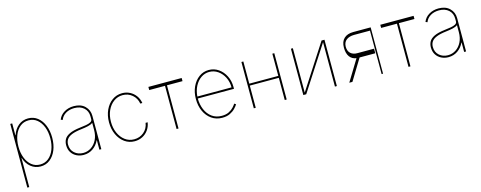

<svg xmlns="http://www.w3.org/2000/svg" viewBox="-30 -1266 5476 2184"><g transform="rotate(-15 2707.5 -174.5)"><path d="M93.8 204.5V-545.5H116.5V-406.2H119.3Q141.3 -474.1 189.8 -514Q238.3 -554 304 -554Q368.6 -554 415.7 -516.9Q462.7 -479.8 488.5 -415.8Q514.2 -351.9 514.2 -271.3Q514.2 -191.1 488.3 -127.1Q462.4 -63.2 415.1 -25.9Q367.9 11.4 304 11.4Q239 11.4 189.8 -28.4Q140.6 -68.2 119.3 -136.4H116.5V204.5ZM116.5 -271.3Q116.5 -197.4 139.4 -138.7Q162.3 -79.9 204.4 -45.6Q246.4 -11.4 304 -11.4Q361.5 -11.4 403.6 -45.6Q445.7 -79.9 468.6 -138.7Q491.5 -197.4 491.5 -271.3Q491.5 -345.2 468.8 -403.9Q446 -462.7 403.9 -497Q361.9 -531.2 304 -531.2Q246.1 -531.2 204 -497Q161.9 -462.7 139.2 -403.9Q116.5 -345.2 116.5 -271.3Z M811.1 11.4Q766.3 11.4 728.5 -7.1Q690.7 -25.6 667.8 -61.1Q644.9 -96.6 644.9 -147.7Q644.9 -184.7 661.4 -215.4Q677.9 -246.1 722.5 -267.9Q767 -289.8 850.9 -299.7Q888.5 -304 921.9 -309.7Q955.3 -315.3 976.2 -326.7Q997.2 -338.1 997.2 -359.4V-392Q997.2 -454.9 954.9 -493.1Q912.6 -531.2 842.3 -531.2Q784.8 -531.2 741.8 -505.9Q698.9 -480.5 681.8 -434.7L660.5 -443.2Q679.7 -494.3 729 -524.1Q778.4 -554 842.3 -554Q925.4 -554 972.7 -507.6Q1019.9 -461.3 1019.9 -392V0H997.2V-110.8H994.3Q968.8 -55.4 920.8 -22Q872.9 11.4 811.1 11.4ZM811.1 -11.4Q862.9 -11.4 905.2 -39.2Q947.4 -67.1 972.3 -117Q997.2 -166.9 997.2 -233V-315.3Q976.9 -300.4 941.6 -292.1Q906.2 -283.7 859.4 -278.4Q786.2 -269.9 744.3 -252.5Q702.4 -235.1 685 -208.8Q667.6 -182.5 667.6 -147.7Q667.6 -85.9 709 -48.7Q750.4 -11.4 811.1 -11.4Z M1411.9 11.4Q1345.9 11.4 1294.2 -25.7Q1242.5 -62.9 1212.9 -126.8Q1183.2 -190.7 1183.2 -271.3Q1183.2 -351.2 1212.7 -415.3Q1242.2 -479.4 1293.9 -516.7Q1345.5 -554 1411.9 -554Q1460.9 -554 1502 -532.8Q1543 -511.7 1570.7 -473.9Q1598.4 -436.1 1606.5 -386.4H1582.4Q1571.4 -450.6 1524 -490.9Q1476.6 -531.2 1411.9 -531.2Q1353.3 -531.2 1306.6 -497.3Q1259.9 -463.4 1233 -404.7Q1206 -345.9 1206 -271.3Q1206 -198.9 1232.1 -139.9Q1258.2 -81 1304.7 -46.2Q1351.2 -11.4 1411.9 -11.4Q1477.3 -11.4 1525.6 -51.8Q1573.9 -92.3 1583.8 -159.1H1608Q1600.1 -107.6 1572.4 -69.2Q1544.7 -30.9 1503.2 -9.8Q1461.6 11.4 1411.9 11.4Z M1720.2 -508.5V-545.5H2112.2V-508.5H1929V0H1906.2V-508.5Z M2443.5 11.4Q2372.2 11.4 2318.7 -25.9Q2265.3 -63.2 2235.8 -127.1Q2206.3 -191.1 2206.3 -271.3Q2206.3 -351.6 2236 -415.5Q2265.6 -479.4 2316.8 -516.7Q2367.9 -554 2432.2 -554Q2495.7 -554 2546.2 -518.6Q2596.6 -483.3 2625.9 -424.7Q2655.2 -366.1 2655.2 -295.5V-272.7H2229Q2229.4 -201.3 2254.4 -142Q2279.5 -82.7 2327.2 -47.1Q2375 -11.4 2443.5 -11.4Q2494 -11.4 2528.2 -29.1Q2562.5 -46.9 2583.3 -70Q2604 -93 2614 -109.4L2632.5 -96.6Q2620.4 -76 2596.2 -50.8Q2572.1 -25.6 2534.4 -7.1Q2496.8 11.4 2443.5 11.4ZM2229.8 -295.5H2632.5Q2632.5 -361.2 2605.5 -414.6Q2578.5 -468 2533 -499.6Q2487.6 -531.2 2432.2 -531.2Q2378.6 -531.2 2334.3 -500.5Q2290.1 -469.8 2262.4 -416.5Q2234.7 -363.3 2229.8 -295.5Z M2838.4 -545.5V-284.1H3180V-545.5H3202.8V0H3180V-261.4H2838.4V0H2815.7V-545.5Z M3421.5 -22.7 3759.6 -545.5H3793.7V0H3771V-522.7L3432.9 0H3398.8V-545.5H3421.5Z M4320.7 0V-511.4H4133.2Q4076.3 -511 4041.9 -484.6Q4007.5 -458.1 4006.7 -404.8Q4007.5 -353.3 4036.9 -327.1Q4066.4 -300.8 4114.7 -301.1H4312.1V-247.2H4127.5L3976.9 0H3940L4091.6 -248.6Q4040.1 -255.3 4012.1 -294.2Q3984 -333.1 3984 -400.6Q3984 -471.6 4023.3 -508.5Q4062.5 -545.5 4133.2 -545.5H4337.7V0Z M4451.3 -508.5V-545.5H4843.4V-508.5H4660.2V0H4637.4V-508.5Z M5106.5 11.4Q5061.8 11.4 5024 -7.1Q4986.2 -25.6 4963.2 -61.1Q4940.3 -96.6 4940.3 -147.7Q4940.3 -184.7 4956.9 -215.4Q4973.4 -246.1 5017.9 -267.9Q5062.5 -289.8 5146.3 -299.7Q5183.9 -304 5217.3 -309.7Q5250.7 -315.3 5271.7 -326.7Q5292.6 -338.1 5292.6 -359.4V-392Q5292.6 -454.9 5250.4 -493.1Q5208.1 -531.2 5137.8 -531.2Q5080.3 -531.2 5037.3 -505.9Q4994.3 -480.5 4977.3 -434.7L4956 -443.2Q4975.1 -494.3 5024.5 -524.1Q5073.9 -554 5137.8 -554Q5220.9 -554 5268.1 -507.6Q5315.3 -461.3 5315.3 -392V0H5292.6V-110.8H5289.8Q5264.2 -55.4 5216.3 -22Q5168.3 11.4 5106.5 11.4ZM5106.5 -11.4Q5158.4 -11.4 5200.6 -39.2Q5242.9 -67.1 5267.8 -117Q5292.6 -166.9 5292.6 -233V-315.3Q5272.4 -300.4 5237 -292.1Q5201.7 -283.7 5154.8 -278.4Q5081.7 -269.9 5039.8 -252.5Q4997.9 -235.1 4980.5 -208.8Q4963.1 -182.5 4963.1 -147.7Q4963.1 -85.9 5004.4 -48.7Q5045.8 -11.4 5106.5 -11.4Z"/></g></svg>

Font: Inter Thin BETA
Style: Regular
Weight: 100
Designer: Rasmus Andersson
Foundry: rsms
Version: Version 3.011;git-f93a4a705